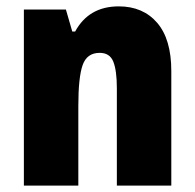

<svg xmlns="http://www.w3.org/2000/svg" viewBox="-20 -583 611 603"><path d="M353 -563Q429 -563 473.5 -511.5Q518 -460 518 -360V0H347V-306Q347 -361 336 -389Q325 -417 293 -417Q253 -417 239.5 -378.5Q226 -340 226 -250V0H55V-553H187L207 -484H216Q259 -563 353 -563Z"/></svg>

Font: Noto Sans Gujarati Condensed Black
Style: Regular
Weight: 900
Width: 3
Designer: Jelle Bosma - Monotype Design Team, Universal Thirst
Foundry: Monotype Imaging Inc.
Version: Version 2.106; ttfautohint (v1.8.4.7-5d5b)